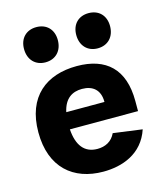

<svg xmlns="http://www.w3.org/2000/svg" viewBox="-119 -893 859 996"><g transform="rotate(-15 310.0 -395.0)"><path d="M39 -272C39 -82.5 152.5 12 313 12C413 12 525 -24.5 566 -147.5L410.5 -168.5C391.5 -127.5 355.5 -110 313.5 -110C244 -110 207 -158 201 -245H567V-299.5C567 -471 477 -553 320 -553C156.5 -553 39 -464 39 -272ZM169.5 -613.5C224 -613.5 260.5 -651 260.5 -709C260.5 -766.5 224 -802.5 169.5 -802.5C115.5 -802.5 79 -766.5 79 -709C79 -651 115.5 -613.5 169.5 -613.5ZM450 -613.5C504.5 -613.5 541 -651 541 -709C541 -766.5 504.5 -802.5 450 -802.5C396 -802.5 359.5 -766.5 359.5 -709C359.5 -651 396 -613.5 450 -613.5ZM206 -336C221 -406.5 263.5 -431.5 315.5 -431.5C374 -431.5 411 -400 411 -337.5V-336Z"/></g></svg>

Font: Monaspace Neon ExtraBold
Style: Regular
Weight: 800
Designer: Riley Cran & the Lettermatic Team
Foundry: Lettermatic
Version: Version 1.200 (Monaspace Neon)